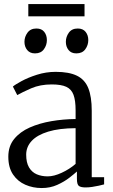

<svg xmlns="http://www.w3.org/2000/svg" viewBox="-20 -916 556 946"><path d="M185.5 10.5Q142 10.5 104.8 -5.8Q67.5 -22 44.2 -56.2Q21 -90.5 21 -144Q21 -196 49.8 -231.2Q78.5 -266.5 126.5 -287.8Q174.5 -309 233.2 -319Q292 -329 352.5 -329.5V-372.5Q352.5 -421 342.2 -448.8Q332 -476.5 306.8 -488.2Q281.5 -500 235 -500Q177.5 -500 133.5 -480.8Q89.5 -461.5 65 -447.5L43.5 -489.5Q53.5 -498.5 85.5 -516Q117.5 -533.5 162.2 -547.8Q207 -562 254.5 -562Q320 -562 359 -543Q398 -524 415 -481.8Q432 -439.5 432 -370.5V-43H493V-7.5Q482 -4.5 466.5 -1Q451 2.5 433.8 5Q416.5 7.5 401.5 7.5Q380 7.5 369.5 0.8Q359 -6 359 -34.5V-71Q347 -60 322 -40.5Q297 -21 262.2 -5.2Q227.5 10.5 185.5 10.5ZM215 -47Q246 -47 284.2 -64.8Q322.5 -82.5 352.5 -108.5V-284.5Q271.5 -284 217.5 -267.5Q163.5 -251 136.2 -221.8Q109 -192.5 109 -154Q109 -115 123 -91.2Q137 -67.5 161 -57.2Q185 -47 215 -47ZM152 -653Q127.5 -653 114 -669.5Q100.5 -686 100.5 -710Q100.5 -734.5 115.5 -755Q130.5 -775.5 159 -775.5H160Q185 -775.5 198 -759Q211 -742.5 211 -718.5Q211 -693.5 196.2 -673.2Q181.5 -653 153 -653ZM355.5 -653Q331 -653 317.8 -669.5Q304.5 -686 304.5 -710Q304.5 -734.5 319.2 -755Q334 -775.5 362.5 -775.5H363.5Q388.5 -775.5 401.8 -759Q415 -742.5 415 -718.5Q415 -693.5 400.2 -673.2Q385.5 -653 356.5 -653ZM396.5 -896V-835.5H119.5V-896Z"/></svg>

Font: Merriweather 28pt Light
Style: Regular
Weight: 300
Version: Version 2.100